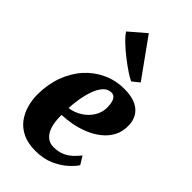

<svg xmlns="http://www.w3.org/2000/svg" viewBox="-266 -946 1034 1034"><g transform="rotate(45 251.5 -429.0)"><path d="M454.5 -105Q441.5 -84 411.5 -56.8Q381.5 -29.5 335.8 -9Q290 11.5 229 11.5Q172.5 11.5 133 -7.2Q93.5 -26 69.2 -57.8Q45 -89.5 33.8 -129Q22.5 -168.5 22 -209.5Q22 -286.5 45.2 -351.2Q68.5 -416 110.5 -463.5Q152.5 -511 209.5 -537.5Q266.5 -564 332.5 -564Q387 -564 420.8 -548Q454.5 -532 470.8 -504.8Q487 -477.5 488 -443.5Q489.5 -395.5 470.5 -359.8Q451.5 -324 419.2 -298.8Q387 -273.5 347.8 -257.5Q308.5 -241.5 267.8 -234Q227 -226.5 192 -225.5Q191.5 -188.5 197.2 -160Q203 -131.5 214.8 -112Q226.5 -92.5 243.8 -82.2Q261 -72 284 -72Q321 -72 348 -84.5Q375 -97 394 -115.5Q413 -134 426.5 -151ZM297.5 -501Q270 -501 250.8 -479.8Q231.5 -458.5 219.2 -424.5Q207 -390.5 200.5 -351.8Q194 -313 192.5 -278.5Q209 -280 229 -287Q249 -294 268.5 -307Q288 -320 304.2 -338.8Q320.5 -357.5 329.8 -381.5Q339 -405.5 338 -434.5Q336.5 -468.5 326.2 -484.8Q316 -501 297.5 -501ZM329.5 -618Q313 -625 283.8 -644.5Q254.5 -664 221.5 -689.8Q188.5 -715.5 160.8 -742Q133 -768.5 120 -789L213 -869L370 -650.5Z"/></g></svg>

Font: Merriweather 36pt Black
Style: Italic
Weight: 900
Italic angle: -7.8°
Version: Version 2.101